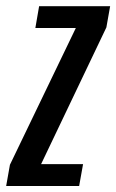

<svg xmlns="http://www.w3.org/2000/svg" viewBox="-56 -618 386 638"><path d="M-35.5 0 -23 -70.5 196 -525H61.5L74 -597.5H310L297.5 -527L80.5 -72.5H220L207 0Z"/></svg>

Font: Anybody Condensed Medium
Style: Italic
Weight: 500
Width: 3
Italic angle: -10°
Designer: Tyler Finck
Foundry: Etcetera Type Company
Version: Version 1.010; ttfautohint (v1.8.3) -l 8 -r 50 -G 200 -x 14 